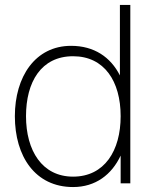

<svg xmlns="http://www.w3.org/2000/svg" viewBox="-20 -740 616 775"><path d="M275 15C365.5 15 431 -35 467 -112V0H506V-720H464V-435.5C426.5 -509.5 360 -555 267 -555C122 -555 40 -430 40 -271C40 -109 122 15 275 15ZM275 -27C150 -27 85 -132 85 -271C85 -409 146 -513 275 -513C401 -513 467 -412 467 -271C467 -132 402 -27 275 -27Z"/></svg>

Font: Hauora ExtraLight
Style: Regular
Weight: 200
Designer: Mikhail Sharanda
Foundry: WCYS & Co.
Version: Version 1.010